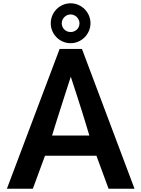

<svg xmlns="http://www.w3.org/2000/svg" viewBox="-20 -1096 859 1169"><path d="M641 53H799L479 -798H343L22 53H180L254 -148H567ZM410 -833C476 -833 531 -888 531 -955C531 -1021 476 -1076 410 -1076C343 -1076 289 -1021 289 -954C289 -888 343 -833 410 -833ZM498 -357 524 -271H297L325 -361C349 -438 411 -629 411 -629C411 -629 474 -437 498 -357ZM464 -954C464 -924 440 -901 410 -901C380 -901 356 -924 356 -954C356 -983 380 -1008 410 -1008C439 -1008 464 -983 464 -954Z"/></svg>

Font: LINE Seed JP App_OTF Bold
Style: Regular
Weight: 700
Designer: LINE & Fontrix & Fontworks
Version: Version 1.009